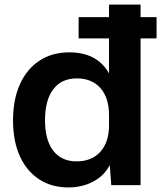

<svg xmlns="http://www.w3.org/2000/svg" viewBox="-20 -810 705 840"><path d="M37 -283Q37 -374 67 -441Q97 -508 152.5 -544.5Q208 -581 283 -581Q405 -581 457 -489V-790H595V0H467L460 -88Q437 -42 388.5 -16Q340 10 279 10Q205 10 150.5 -26Q96 -62 66.5 -127.5Q37 -193 37 -283ZM177 -284Q177 -197 213 -150.5Q249 -104 315 -104Q381 -104 419 -146Q457 -188 457 -262V-306Q457 -382 419.5 -424.5Q382 -467 316 -467Q249 -467 213 -419.5Q177 -372 177 -284ZM324 -642V-735H665V-642Z"/></svg>

Font: BDO Grotesk DemiBold
Style: Regular
Weight: 600
Designer: Deni Anggara
Foundry: Lokal Container
Version: Version 2.000